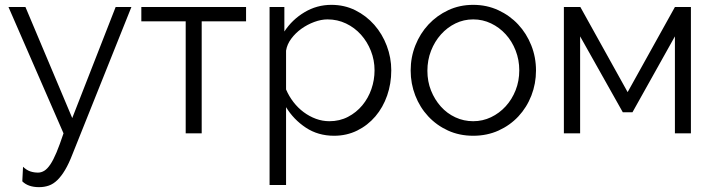

<svg xmlns="http://www.w3.org/2000/svg" viewBox="-20 -550 2946 792"><path d="M75 138Q90 152 105 157Q120 162 137 162Q150 162 162.5 154.5Q175 147 187.5 128.5Q200 110 213 79Q226 48 242 0L15 -521H85L278 -63L457 -521H522L279 86Q264 125 248.5 151Q233 177 216.5 193Q200 209 181.5 215.5Q163 222 141 222Q96 222 72 198Z M812 0H746V-462H563V-521H995V-462H812Z M1358 10Q1292 10 1241.5 -23.5Q1191 -57 1160 -108V213H1092V-521H1153V-420Q1185 -469 1236 -499.5Q1287 -530 1347 -530Q1401 -530 1446 -507.5Q1491 -485 1524 -447.5Q1557 -410 1575.5 -361Q1594 -312 1594 -260Q1594 -205 1577 -156Q1560 -107 1528.5 -70Q1497 -33 1453.5 -11.5Q1410 10 1358 10ZM1339 -50Q1381 -50 1415.5 -68Q1450 -86 1474.5 -115.5Q1499 -145 1512 -182.5Q1525 -220 1525 -260Q1525 -302 1510 -340Q1495 -378 1469 -407Q1443 -436 1407.5 -453Q1372 -470 1331 -470Q1305 -470 1276.5 -459.5Q1248 -449 1223.5 -431.5Q1199 -414 1181.5 -390.5Q1164 -367 1160 -341V-181Q1172 -153 1190.5 -129Q1209 -105 1232.5 -87.5Q1256 -70 1283 -60Q1310 -50 1339 -50Z M1932 10Q1875 10 1828 -11.5Q1781 -33 1746.5 -70Q1712 -107 1693 -156Q1674 -205 1674 -259Q1674 -314 1693.5 -363Q1713 -412 1747.5 -449Q1782 -486 1829 -508Q1876 -530 1932 -530Q1988 -530 2035.5 -508Q2083 -486 2117.5 -449Q2152 -412 2171.5 -363Q2191 -314 2191 -259Q2191 -205 2172 -156Q2153 -107 2118.5 -70Q2084 -33 2036.5 -11.5Q1989 10 1932 10ZM1743 -258Q1743 -214 1758 -176.5Q1773 -139 1798.5 -110.5Q1824 -82 1858.5 -66Q1893 -50 1932 -50Q1971 -50 2005.5 -66.5Q2040 -83 2066 -111.5Q2092 -140 2107 -178Q2122 -216 2122 -260Q2122 -303 2107 -341.5Q2092 -380 2066 -408.5Q2040 -437 2005.5 -453.5Q1971 -470 1932 -470Q1893 -470 1859 -453.5Q1825 -437 1799 -408Q1773 -379 1758 -340.5Q1743 -302 1743 -258Z M2569 -170 2764 -521H2830V0H2764V-400L2589 -87H2549L2373 -400V0H2306V-521H2374Z"/></svg>

Font: PTCRaleway
Style: Regular
Weight: 400
Designer: Matt McInerney, Pablo Impallari, Rodrigo Fuenzalida
Foundry: Matt McInerney, Pablo Impallari, Rodrigo Fuenzalida
Version: Version 3.000g; ttfautohint (v1.5) -l 8 -r 28 -G 28 -x 14 -D